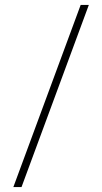

<svg xmlns="http://www.w3.org/2000/svg" viewBox="-20 -742 412 776"><path d="M67 14H34L306 -722H339Z"/></svg>

Font: Playfair Display
Style: Regular
Weight: 400
Designer: Claus Eggers S?rensen
Foundry: Claus Eggers S?rensen
Version: Version 1.003